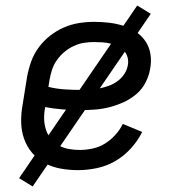

<svg xmlns="http://www.w3.org/2000/svg" viewBox="-20 -607 640 694"><path d="M262 8Q230 8 199.5 2.5Q169 -3 142.5 -17Q116 -31 96.5 -54Q77 -77 67 -105.5Q57 -134 56.5 -166Q56 -198 62 -230L78 -330Q83 -357 92.5 -384Q102 -411 119.5 -435Q137 -459 160.5 -477.5Q184 -496 210.5 -507.5Q237 -519 264.5 -523.5Q292 -528 320 -528Q347 -528 373 -525Q399 -522 424 -514.5Q449 -507 470 -493Q491 -479 505 -459Q519 -439 523.5 -413Q528 -387 523 -360Q519 -334 506.5 -309.5Q494 -285 473 -267Q452 -249 426.5 -237.5Q401 -226 375.5 -219.5Q350 -213 324 -211Q298 -209 273 -209Q240 -209 207 -211.5Q174 -214 143 -220V-218Q139 -197 139.5 -177Q140 -157 146 -138.5Q152 -120 164 -105.5Q176 -91 192.5 -81.5Q209 -72 228.5 -68.5Q248 -65 268 -65Q291 -65 314.5 -70Q338 -75 358.5 -87.5Q379 -100 396 -118.5Q413 -137 424 -159L494 -130Q478 -98 453 -70.5Q428 -43 397 -25Q366 -7 331 0.5Q296 8 262 8ZM273 -282Q289 -282 306 -283Q323 -284 340 -287.5Q357 -291 373.5 -297Q390 -303 404.5 -313.5Q419 -324 429 -339Q439 -354 442 -371Q445 -386 441 -400Q437 -414 428 -424Q419 -434 406 -440Q393 -446 379 -449.5Q365 -453 350 -454Q335 -455 320 -455Q301 -455 282.5 -452Q264 -449 246 -440.5Q228 -432 212.5 -419Q197 -406 185.5 -389.5Q174 -373 168 -354.5Q162 -336 159 -318L155 -293Q183 -286 213 -284Q243 -282 273 -282ZM98 67 49 37 476 -587 525 -557Z"/></svg>

Font: Iosevka Extended
Style: Italic
Weight: 400
Width: 7
Italic angle: -9°
Monospace: yes
Designer: Belleve Invis
Foundry: Belleve Invis
Version: Version 32.5.0; ttfautohint (v1.8.4)